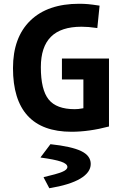

<svg xmlns="http://www.w3.org/2000/svg" viewBox="-20 -685 654 1020"><path d="M509 -655 497 -536Q469 -540 450.5 -541.5Q432 -543 413 -543Q304 -543 250.5 -489.5Q197 -436 197 -328Q197 -208 238.5 -156.5Q280 -105 377 -105Q386 -105 396.5 -106Q407 -107 423 -110V-263H309V-374H559V-13Q506 1 456 8Q406 15 360 15Q205 15 127 -70Q49 -155 49 -323Q49 -486 141 -575.5Q233 -665 401 -665Q426 -665 448 -663Q470 -661 509 -655ZM462 186Q462 231 406.5 264Q351 297 242 315L212 258V256Q281 240 309.5 228.5Q338 217 338 202Q338 185 304 173.5Q270 162 196 152V150L248 81Q360 93 411 117.5Q462 142 462 186Z"/></svg>

Font: Intel One Mono
Style: Bold
Weight: 700
Monospace: yes
Designer: Fred Shallcrass
Foundry: Frere-Jones Type LLC
Version: Version 1.400;hotconv 1.1.0;makeotfexe 2.6.0;FJTRelease1.4